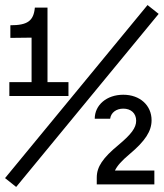

<svg xmlns="http://www.w3.org/2000/svg" viewBox="-24 -730 648 760"><path d="M-4 -25 40 10 604 -675 560 -710ZM359 0H587V-55H431C440 -74 458 -94 489 -120C551 -172 576 -211 576 -254C576 -313 530 -355 464 -355C398 -355 351 -314 351 -260H412C415 -284 436 -300 464 -300C494 -300 515 -282 515 -252C515 -224 495 -198 446 -157C383 -105 359 -70 359 -27ZM13 -350H247V-405H164V-700H114C109 -647 85 -630 17 -630V-580L101 -581V-405H13Z"/></svg>

Font: CommitMonoNiceRocks
Style: Regular
Weight: 400
Monospace: yes
Designer: Eigil Nikolajsen
Foundry: Eigil Nikolajsen
Version: Version 1.143